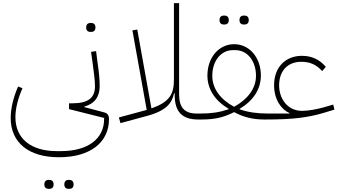

<svg xmlns="http://www.w3.org/2000/svg" viewBox="-20 -760 2163 1221"><path d="M416 441H421C437 441 448 432 448 413C448 393 437 384 421 384H416C400 384 389 393 389 413C389 432 400 441 416 441ZM289 441H294C310 441 321 432 321 413C321 393 310 384 294 384H289C273 384 262 393 262 413C262 432 273 441 289 441ZM555 -557H560C576 -557 587 -566 587 -585C587 -605 576 -614 560 -614H555C539 -614 528 -605 528 -585C528 -566 539 -557 555 -557ZM355 240C555 240 673 145 673 -2C673 -28 664 -40 640 -46L516 -79V-82C583 -101 614 -145 614 -213C614 -252 610 -297 601 -357L591 -435L559 -430L570 -352C579 -288 584 -243 584 -212C584 -138 542 -103 439 -103H419V-66L642 -10V-2C642 121 541 201 368 201H341C176 201 78 121 78 -15C78 -69 94 -134 123 -199L95 -210C66 -143 48 -72 48 -10C48 147 162 240 355 240Z M746 23 912 -22C1040 -56 1074 -106 1087 -167H1091V-156C1091 -49 1138 0 1241 0L1254 -12V-38H1230C1154 -38 1119 -76 1119 -160V-740H1086V-250C1086 -165 1060 -111 943 -71L853 -572L822 -567L913 -61L736 -13Z M1530 -604H1535C1551 -604 1562 -613 1562 -632C1562 -652 1551 -661 1535 -661H1530C1514 -661 1503 -652 1503 -632C1503 -613 1514 -604 1530 -604ZM1403 -604H1408C1424 -604 1435 -613 1435 -632C1435 -652 1424 -661 1408 -661H1403C1387 -661 1376 -652 1376 -632C1376 -613 1387 -604 1403 -604ZM1242 0H1262C1345 0 1402 -13 1469 -47C1527 -15 1589 0 1661 0H1671L1684 -12V-38C1614 -38 1558 -46 1504 -65V-68C1590 -119 1639 -192 1639 -280C1639 -393 1567 -479 1469 -479C1371 -479 1299 -393 1299 -280C1299 -192 1348 -119 1434 -68L1433 -65C1373 -45 1324 -38 1254 -38L1242 -26ZM1469 -81C1384 -126 1330 -195 1330 -278C1330 -372 1385 -441 1460 -441H1478C1553 -441 1608 -372 1608 -278C1608 -196 1553 -127 1469 -81Z M1672 0C1848 0 1941 -14 2031 -40L2107 -63L2099 -95L2034 -76C1991 -65 1942 -55 1901 -55C1807 -55 1755 -134 1755 -217C1755 -309 1809 -367 1896 -367C1946 -367 1988 -353 2029 -308L2052 -335C2014 -380 1964 -405 1900 -405C1797 -405 1723 -334 1723 -218C1723 -127 1769 -63 1821 -41V-38H1684L1672 -26Z"/></svg>

Font: IBM Plex Arabic ExtraLight
Style: Regular
Weight: 200
Designer: Mike Abbink, Paul van der Laan, Pieter van Rosmalen, Wael Morcos, Khajak Apelian
Foundry: Bold Monday
Version: Version 1.0